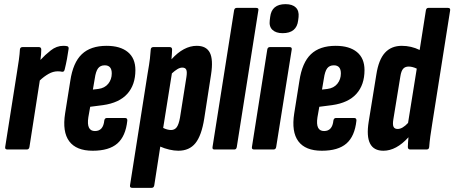

<svg xmlns="http://www.w3.org/2000/svg" viewBox="-20 -721 2191 926"><path d="M16 0Q3 0 5 -12L61 -367Q67 -403 71 -432Q75 -461 76 -482Q77 -494 89 -494H167Q179 -494 179 -482Q179 -472 178 -458.5Q177 -445 175 -432Q197 -456 225 -478Q253 -500 285 -500Q298 -500 305 -498Q312 -495 311 -486Q308 -463 303 -436.5Q298 -410 292 -386Q289 -373 279 -375Q275 -376 270 -376.5Q265 -377 258 -377Q236 -377 214 -364.5Q192 -352 172 -333L122 -12Q120 0 109 0Z M427 6Q348 6 314 -39.5Q280 -85 294 -174L319 -331Q332 -419 374.5 -459.5Q417 -500 494 -500Q560 -500 596.5 -470Q633 -440 633 -383Q633 -312 594 -268.5Q555 -225 477 -214L415 -206L406 -155Q396 -89 438 -89Q478 -89 483 -140Q485 -152 496 -152H583Q595 -152 594 -139Q586 -64 546 -29Q506 6 427 6ZM428 -289 454 -292Q485 -296 502 -317Q519 -338 519 -367Q519 -406 485 -406Q464 -406 453 -391.5Q442 -377 437 -342Z M618 185Q605 185 607 173L692 -367Q700 -412 703 -438Q706 -464 707 -482Q708 -494 720 -494H798Q810 -494 810 -482Q810 -473 809 -460.5Q808 -448 807 -435Q866 -500 929 -500Q975 -500 992 -467Q1009 -434 998 -362L965 -149Q952 -67 922.5 -30.5Q893 6 840 6Q820 6 796.5 0.5Q773 -5 753 -14L724 173Q722 185 711 185ZM859 -395Q848 -395 835.5 -387.5Q823 -380 809 -367L767 -104Q787 -94 805 -94Q822 -94 832 -107Q842 -120 848 -153L879 -349Q883 -374 878.5 -384.5Q874 -395 859 -395Z M1014 0Q1003 0 1005 -12L1109 -671Q1111 -683 1122 -683H1215Q1229 -683 1226 -671L1122 -12Q1120 0 1110 0Z M1206 0Q1193 0 1195 -12L1269 -482Q1271 -494 1282 -494H1376Q1389 -494 1387 -482L1312 -12Q1310 0 1299 0ZM1343 -561Q1311 -561 1294 -577Q1277 -593 1281 -623L1283 -639Q1290 -701 1357 -701Q1390 -701 1406.5 -685Q1423 -669 1420 -639L1418 -623Q1411 -561 1343 -561Z M1532 6Q1453 6 1419 -39.5Q1385 -85 1399 -174L1424 -331Q1437 -419 1479.5 -459.5Q1522 -500 1599 -500Q1665 -500 1701.5 -470Q1738 -440 1738 -383Q1738 -312 1699 -268.5Q1660 -225 1582 -214L1520 -206L1511 -155Q1501 -89 1543 -89Q1583 -89 1588 -140Q1590 -152 1601 -152H1688Q1700 -152 1699 -139Q1691 -64 1651 -29Q1611 6 1532 6ZM1533 -289 1559 -292Q1590 -296 1607 -317Q1624 -338 1624 -367Q1624 -406 1590 -406Q1569 -406 1558 -391.5Q1547 -377 1542 -342Z M1829 6Q1736 6 1758 -133L1795 -361Q1806 -433 1836.5 -466.5Q1867 -500 1918 -500Q1963 -500 2004 -480L2034 -671Q2036 -683 2046 -683H2140Q2153 -683 2151 -671L2065 -127Q2053 -55 2050 -12Q2049 0 2037 0H1959Q1947 0 1947 -12Q1947 -22 1948 -34.5Q1949 -47 1950 -59Q1891 6 1829 6ZM1877 -145Q1873 -120 1878 -109.5Q1883 -99 1898 -99Q1921 -99 1948 -128L1990 -390Q1969 -400 1951 -400Q1934 -400 1924.5 -389.5Q1915 -379 1911 -353Z"/></svg>

Font: Sofia Sans Extra Condensed ExtraBold
Style: Italic
Weight: 800
Italic angle: -9°
Designer: Botio Nikoltchev, Ani Petrova
Foundry: lettersoup
Version: Version 4.101; ttfautohint (v1.8.4.7-5d5b)